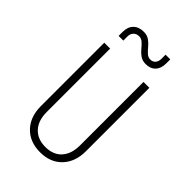

<svg xmlns="http://www.w3.org/2000/svg" viewBox="-278 -1046 1156 1156"><g transform="rotate(45 300.0 -467.5)"><path d="M301 10Q213 10 160.5 -44.5Q108 -99 108 -190V-730H158V-190Q158 -117 196 -76Q234 -35 301 -35Q368 -35 405 -76Q442 -117 442 -190V-730H492V-190Q492 -99 440 -44.5Q388 10 301 10ZM375 -815Q347 -815 327.5 -828.5Q308 -842 293 -860.5Q278 -879 263 -892.5Q248 -906 230 -906Q207 -906 193.5 -892Q180 -878 180 -855V-820H140V-855Q140 -897 164 -921Q188 -945 230 -945Q258 -945 277.5 -931.5Q297 -918 312 -899.5Q327 -881 342 -867.5Q357 -854 375 -854Q396 -854 408 -868Q420 -882 420 -905V-940H460V-905Q460 -863 437.5 -839Q415 -815 375 -815Z"/></g></svg>

Font: JetBrains Mono NL Thin
Style: Regular
Weight: 100
Monospace: yes
Designer: Philipp Nurullin, Konstantin Bulenkov
Foundry: JetBrains
Version: Version 2.305; ttfautohint (v1.8.4.7-5d5b)